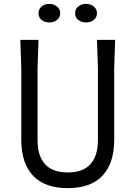

<svg xmlns="http://www.w3.org/2000/svg" viewBox="-20 -956 700 992"><path d="M575 -750 570 -605V-233Q570 -113 509.5 -48.5Q449 16 330 16Q211 16 150.5 -48.5Q90 -113 90 -233V-605L85 -750H179L174 -605V-233Q174 -150 213 -107.5Q252 -65 330 -65Q408 -65 447 -107.5Q486 -150 486 -233V-605L481 -750ZM179 -888Q179 -909 195 -922.5Q211 -936 235 -936Q258 -936 274.5 -922.5Q291 -909 291 -888Q291 -866 274.5 -853Q258 -840 235 -840Q211 -840 195 -853Q179 -866 179 -888ZM368 -888Q368 -909 384.5 -922.5Q401 -936 424 -936Q448 -936 464.5 -922.5Q481 -909 481 -888Q481 -866 464.5 -853Q448 -840 424 -840Q401 -840 384.5 -853Q368 -866 368 -888Z"/></svg>

Font: Farro Light
Style: Regular
Weight: 300
Designer: Aceler Chua
Foundry: Grayscale Limited
Version: Version 1.101